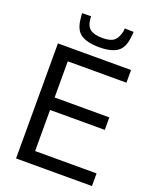

<svg xmlns="http://www.w3.org/2000/svg" viewBox="-165 -1005 887 1098"><g transform="rotate(20 279.0 -455.5)"><path d="M70 0V-700H515V-623H158V-403H491V-327H158V-77H532V0ZM298 -760Q225 -760 186.5 -786Q148 -812 143 -885Q142 -891 141.5 -897.5Q141 -904 141 -910L195 -911Q195 -908 195.5 -904Q196 -900 196 -896Q199 -853 223 -834.5Q247 -816 298 -816Q348 -816 369.5 -835Q391 -854 399 -896Q400 -902 400 -911L454 -910Q454 -895 452 -885Q447 -814 410 -787Q373 -760 298 -760Z"/></g></svg>

Font: Georama
Style: Regular
Weight: 400
Designer: Jean-Baptiste Levee
Foundry: Production Type
Version: Version 1.000